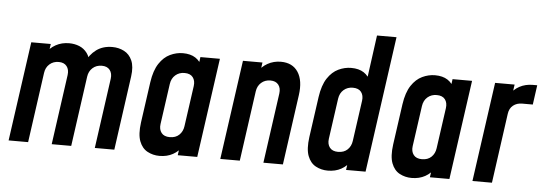

<svg xmlns="http://www.w3.org/2000/svg" viewBox="-49 -896 2989 1054"><g transform="rotate(5 1445.0 -369.0)"><path d="M25 0 102 -547.5H209.5L198 -467.5L182.5 -492Q204 -524.5 236.5 -542.5Q269 -560.5 310 -560.5Q340 -560.5 366 -550Q392 -539.5 409.5 -516Q427 -492.5 430 -455L403 -461Q424 -507.5 460 -534Q496 -560.5 548 -560.5Q583.5 -560.5 613 -545.2Q642.5 -530 657.2 -496.5Q672 -463 664.5 -408.5L607.5 0H500L554 -386Q558 -416 543.5 -434.5Q529 -453 499.5 -453Q469 -453 448.5 -434.5Q428 -416 424 -386L370 0H262.5L316.5 -386Q320.5 -416 306 -434.5Q291.5 -453 262 -453Q231.5 -453 211 -434.5Q190.5 -416 186.5 -386L132.5 0Z M857 12.5Q821 12.5 790.8 -3.8Q760.5 -20 746 -58Q731.5 -96 740.5 -162L772 -386Q781.5 -451.5 806.8 -489.8Q832 -528 866.5 -544.2Q901 -560.5 937 -560.5Q979 -560.5 1006.2 -542.8Q1033.5 -525 1045.5 -493L1023.5 -468L1034 -547.5H1141.5L1064.5 0H957L968.5 -79.5L984 -55Q963 -23 931 -5.2Q899 12.5 857 12.5ZM904.5 -95Q937 -95 956.5 -113.8Q976 -132.5 980 -162L1011.5 -386Q1015.5 -415.5 1001.2 -434.2Q987 -453 955 -453Q925.5 -453 904.8 -435Q884 -417 879.5 -386L848 -162Q844 -132.5 858.5 -113.8Q873 -95 904.5 -95Z M1191.5 0 1268.5 -547.5H1376L1364.5 -465.5L1347.5 -487Q1370 -523 1403.5 -541.8Q1437 -560.5 1476.5 -560.5Q1541 -560.5 1571.5 -514Q1602 -467.5 1590.5 -386L1536.5 0H1429L1483 -386Q1487 -416 1472.5 -434.5Q1458 -453 1428.5 -453Q1398 -453 1377.5 -434.5Q1357 -416 1353 -386L1299 0Z M1784.5 12.5Q1748.5 12.5 1718.2 -3.8Q1688 -20 1673.5 -58Q1659 -96 1668 -162L1699.5 -386Q1709 -451.5 1734.2 -489.8Q1759.5 -528 1794 -544.2Q1828.5 -560.5 1864.5 -560.5Q1906.5 -560.5 1933.8 -542.8Q1961 -525 1973 -493L1951 -468L1989.5 -750H2097L1992 0H1884.5L1896 -79.5L1911.5 -55Q1890.5 -23 1858.5 -5.2Q1826.5 12.5 1784.5 12.5ZM1832 -95Q1864.5 -95 1884 -113.8Q1903.5 -132.5 1907.5 -162L1939 -386Q1943 -415.5 1928.8 -434.2Q1914.5 -453 1882.5 -453Q1853 -453 1832.2 -435Q1811.5 -417 1807 -386L1775.5 -162Q1771.5 -132.5 1786 -113.8Q1800.5 -95 1832 -95Z M2246.5 12.5Q2210.5 12.5 2180.2 -3.8Q2150 -20 2135.5 -58Q2121 -96 2130 -162L2161.5 -386Q2171 -451.5 2196.2 -489.8Q2221.5 -528 2256 -544.2Q2290.5 -560.5 2326.5 -560.5Q2368.5 -560.5 2395.8 -542.8Q2423 -525 2435 -493L2413 -468L2423.5 -547.5H2531L2454 0H2346.5L2358 -79.5L2373.5 -55Q2352.5 -23 2320.5 -5.2Q2288.5 12.5 2246.5 12.5ZM2294 -95Q2326.5 -95 2346 -113.8Q2365.5 -132.5 2369.5 -162L2401 -386Q2405 -415.5 2390.8 -434.2Q2376.5 -453 2344.5 -453Q2315 -453 2294.2 -435Q2273.5 -417 2269 -386L2237.5 -162Q2233.5 -132.5 2248 -113.8Q2262.5 -95 2294 -95Z M2581 0 2658 -547.5H2765.5L2753 -461.5L2737 -484.5Q2759.5 -519.5 2792.2 -537Q2825 -554.5 2865 -554.5H2889.5L2874.5 -447H2816Q2786.5 -447 2766.2 -430.8Q2746 -414.5 2742 -384.5L2688.5 0Z"/></g></svg>

Font: Mohave Light SemiBold
Style: Italic
Weight: 600
Italic angle: -8°
Version: Version 2.003